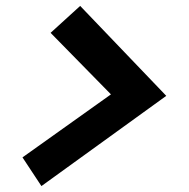

<svg xmlns="http://www.w3.org/2000/svg" viewBox="-20 -672 640 649"><path d="M251 -652 542 -348 120 -43 56 -140 355 -353 151 -561Z"/></svg>

Font: Red Hat Text VF
Style: Italic
Weight: 300
Italic angle: -12°
Designer: Pentagram, MCKL
Foundry: Pentagram, MCKL
Version: Version 1.023